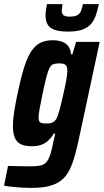

<svg xmlns="http://www.w3.org/2000/svg" viewBox="-53 -714 506 936"><path d="M99 202Q76 202 51 200.5Q26 199 4 196.5Q-18 194 -33 191L-14 95Q11 96 29.5 96Q48 96 64 96.5Q80 97 93 97Q125 97 143.5 93Q162 89 173 76.5Q184 64 192 39.5Q200 15 208 -26Q211 -37 213 -47.5Q215 -58 216 -63H209Q197 -42 181.5 -28Q166 -14 146.5 -7.5Q127 -1 103 -1Q70 -1 49.5 -10.5Q29 -20 19.5 -42Q10 -64 10 -101Q10 -130 16 -169Q22 -208 33 -259Q49 -336 65 -386.5Q81 -437 100.5 -465.5Q120 -494 145.5 -506Q171 -518 205 -518Q225 -518 244.5 -512.5Q264 -507 277.5 -492Q291 -477 293 -449H300L318 -510H433L337 -62Q325 -4 313 40Q301 84 285.5 115Q270 146 246 165Q222 184 187 193Q152 202 99 202ZM175 -112Q189 -112 198.5 -115Q208 -118 215.5 -126Q223 -134 228 -148Q232 -159 238 -180.5Q244 -202 250 -229Q256 -256 262 -283Q268 -310 271.5 -332.5Q275 -355 275 -366Q276 -389 267 -397Q258 -405 237 -405Q219 -405 208 -401.5Q197 -398 189.5 -384.5Q182 -371 174 -341.5Q166 -312 155 -259Q146 -216 140.5 -185.5Q135 -155 135 -142Q135 -128 139.5 -121.5Q144 -115 152.5 -113.5Q161 -112 175 -112ZM278 -560Q235 -560 211 -569.5Q187 -579 178 -596.5Q169 -614 169 -638Q169 -650 171 -664.5Q173 -679 176 -694H252Q251 -684 249.5 -676.5Q248 -669 248 -662Q248 -648 256 -640.5Q264 -633 287 -633Q313 -633 325 -640.5Q337 -648 342.5 -662Q348 -676 351 -694H429Q423 -665 414.5 -640Q406 -615 390.5 -597Q375 -579 348 -569.5Q321 -560 278 -560Z"/></svg>

Font: Saira Condensed
Style: Bold Italic
Weight: 700
Width: 3
Italic angle: -12°
Designer: Hector Gatti with collaboration of the Omnibus-Type team
Foundry: Omnibus-Type
Version: Version 1.101